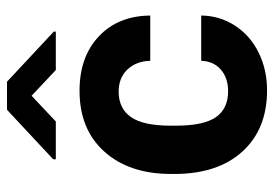

<svg xmlns="http://www.w3.org/2000/svg" viewBox="-140 -650 800 561"><g transform="rotate(-90 260.5 -370.0)"><path d="M273.9 -104Q313 -104 337.4 -125.5Q361.8 -147 362.8 -182.6H495.1Q494.6 -128.9 465.8 -84.2Q437 -39.6 387 -14.9Q336.9 9.8 276.4 9.8Q163.1 9.8 97.7 -62.3Q32.2 -134.3 32.2 -261.2V-270.5Q32.2 -392.6 97.2 -465.3Q162.1 -538.1 275.4 -538.1Q374.5 -538.1 434.3 -481.7Q494.1 -425.3 495.1 -331.5H362.8Q361.8 -372.6 337.4 -398.2Q313 -423.8 272.9 -423.8Q223.6 -423.8 198.5 -387.9Q173.3 -352.1 173.3 -271.5V-256.8Q173.3 -175.3 198.2 -139.6Q223.1 -104 273.9 -104ZM448.2 -613.3V-607.4H335.9L260.7 -678.2L185.5 -607.4H75.2V-615.2L219.7 -750H301.8Z"/></g></svg>

Font: RobotoInd
Style: Bold
Weight: 700
Designer: Google
Version: Version 2.001150; 2014